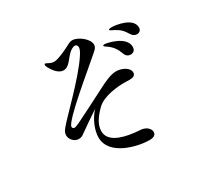

<svg xmlns="http://www.w3.org/2000/svg" viewBox="-168 -1016 1336 1274"><g transform="rotate(-30 500.0 -378.5)"><path d="M635 37C659 37 686 31 686 3C686 -21 661 -49 617 -52C602 -53 586 -54 571 -56C466 -68 387 -103 387 -173C387 -218 411 -262 465 -315C520 -370 636 -377 679 -377C695 -377 703 -376 717 -376C745 -376 766 -382 766 -406C766 -444 714 -470 669 -470C630 -470 580 -447 530 -421C464 -386 327 -318 287 -298C270 -290 253 -283 246 -283C235 -283 230 -291 230 -298C230 -343 532 -586 582 -632C606 -654 633 -669 633 -696C633 -743 563 -794 521 -794C509 -794 498 -790 487 -784C456 -766 378 -730 350 -730C335 -730 321 -734 309 -741C299 -746 292 -750 288 -750C284 -750 282 -747 282 -742C282 -739 283 -734 286 -727C308 -683 339 -649 373 -649C418 -649 440 -702 475 -733C487 -743 504 -754 518 -754C530 -754 537 -744 537 -731C537 -718 529 -702 517 -683C440 -560 221 -355 190 -312C176 -296 171 -280 171 -266C171 -236 199 -204 233 -204C246 -204 260 -208 272 -218C290 -232 377 -291 426 -324C378 -272 350 -201 350 -147C350 -7 552 37 635 37ZM915 -613C929 -613 948 -621 948 -646C948 -721 822 -738 792 -738C780 -738 768 -736 768 -731C768 -725 780 -722 800 -711C836 -692 853 -674 875 -637C885 -620 901 -613 915 -613ZM811 -517C829 -517 848 -527 848 -556C848 -636 712 -664 694 -664C687 -664 682 -663 682 -658C682 -652 693 -647 704 -639C739 -614 757 -585 770 -548C777 -525 797 -517 811 -517Z"/></g></svg>

Font: Shippori Mincho OTF Medium
Style: Regular
Weight: 500
Designer: FONTDASU
Foundry: FONTDASU / Google Inc. / but / Adobe
Version: Version 3.300;hotconv 1.0.109;makeotfexe 2.5.65596